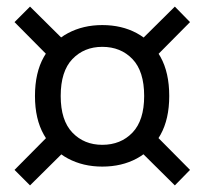

<svg xmlns="http://www.w3.org/2000/svg" viewBox="-20 -643 620 582"><path d="M290 -138Q232 -138 186 -162.5Q140 -187 113 -234.5Q86 -282 86 -352Q86 -423 113 -470.5Q140 -518 186 -542.5Q232 -567 290 -567Q349 -567 394.5 -542.5Q440 -518 466.5 -470.5Q493 -423 493 -352Q493 -282 466.5 -234.5Q440 -187 394.5 -162.5Q349 -138 290 -138ZM290 -204Q346 -204 381.5 -241Q417 -278 417 -352Q417 -427 381.5 -464Q346 -501 290 -501Q235 -501 199.5 -464Q164 -427 164 -352Q164 -278 199.5 -241Q235 -204 290 -204ZM510 -623 556 -576 443 -462 396 -510ZM137 -242 185 -194 71 -81 24 -128ZM71 -623 185 -510 137 -462 24 -576ZM443 -242 556 -128 510 -81 396 -194Z"/></svg>

Font: 42dot Sans Medium
Style: Regular
Weight: 500
Designer: 42dot
Version: Version 1.000